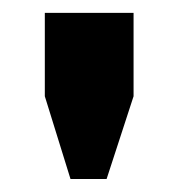

<svg xmlns="http://www.w3.org/2000/svg" viewBox="-20 -749 278 299"><path d="M188 -729V-599.1L146 -470.2H89.8L49.8 -599.1V-729Z"/></svg>

Font: Miedinger*
Style: Bold
Weight: 700
Version: Version 001.000